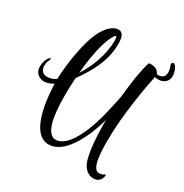

<svg xmlns="http://www.w3.org/2000/svg" viewBox="-189 -894 1067 1113"><g transform="rotate(30 344.5 -337.5)"><path d="M589 73C617 73 642 55 643 19H636C633 24 615 30 602 30C555 30 551 -81 551 -152V-163C551 -329 590 -544 605 -615C613 -613 620 -612 627 -612C665 -612 692 -634 692 -671C692 -697 677 -739 658 -739C651 -739 648 -733 648 -727C648 -722 650 -716 651 -714C655 -705 659 -694 659 -675C659 -657 651 -641 631 -636C625 -634 617 -634 609 -634H607C596 -659 579 -668 545 -668C541 -668 535 -668 534 -664C517 -613 502 -522 493 -420C486 -385 478 -349 471 -319C440 -178 380 -31 302 -14C297 -13 293 -12 289 -12C225 -12 206 -125 206 -259C206 -298 207 -339 210 -380C268 -461 326 -557 326 -675C326 -722 315 -748 286 -748C245 -748 201 -701 175 -631C134 -522 121 -369 121 -322C101 -309 81 -303 61 -303C44 -303 26 -312 19 -334C17 -339 17 -345 17 -351C17 -366 20 -381 25 -389C27 -393 29 -398 29 -402C29 -405 28 -407 26 -407C25 -407 24 -407 23 -406C9 -394 -3 -367 -3 -334C-3 -289 33 -271 59 -271C79 -271 100 -278 121 -291C127 -120 166 32 266 32C274 32 282 31 290 29C380 10 450 -131 485 -260C484 -251 484 -242 484 -233C484 -144 491 -59 508 0C522 50 558 73 589 73ZM213 -417C221 -508 237 -600 261 -660C267 -674 282 -708 291 -708C295 -708 298 -700 298 -678C298 -594 263 -493 213 -417Z"/></g></svg>

Font: Style Script
Style: Regular
Weight: 400
Designer: Robert E. Leuschke
Foundry: Robert E. Leuschke
Version: Version 1.010